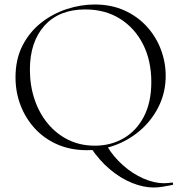

<svg xmlns="http://www.w3.org/2000/svg" viewBox="-20 -656 806 854"><path d="M456 -6Q485 42 527.5 79.5Q570 117 618 138Q666 159 709 159Q717 159 727.5 158Q738 157 745 156Q748 154 749.5 159.5Q751 165 749 166Q726 171 704 174.5Q682 178 663 178Q618 178 567 157.5Q516 137 468 96.5Q420 56 382 -2ZM366 12Q294 12 235.5 -13.5Q177 -39 135.5 -84Q94 -129 71.5 -187.5Q49 -246 49 -312Q49 -393 80.5 -454Q112 -515 164 -555.5Q216 -596 278 -616Q340 -636 401 -636Q475 -636 533.5 -609.5Q592 -583 633 -538Q674 -493 695.5 -436Q717 -379 717 -319Q717 -249 689 -189Q661 -129 612.5 -84Q564 -39 500.5 -13.5Q437 12 366 12ZM402 -8Q472 -8 529 -40.5Q586 -73 619.5 -136.5Q653 -200 653 -291Q653 -386 616.5 -458.5Q580 -531 514 -572.5Q448 -614 359 -614Q243 -614 178 -542Q113 -470 113 -346Q113 -276 133.5 -214.5Q154 -153 192.5 -106.5Q231 -60 284 -34Q337 -8 402 -8Z"/></svg>

Font: Cormorant Light
Style: Regular
Weight: 300
Designer: Christian Thalmann (Catharsis Fonts)
Foundry: Catharsis Fonts
Version: Version 4.000